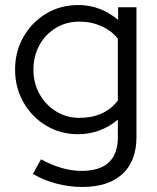

<svg xmlns="http://www.w3.org/2000/svg" viewBox="-20 -530 626 764"><path d="M307 214Q255 214 204 200.5Q153 187 111 162L143 104Q229 150 304 150Q449 150 449 16V-54Q380 4 290 4Q221 4 164 -30Q107 -64 73.5 -122.5Q40 -181 40 -253Q40 -325 73.5 -383.5Q107 -442 164 -476Q221 -510 292 -510Q379 -510 450 -451V-501H523V15Q523 111 467 162.5Q411 214 307 214ZM296 -61Q396 -61 449 -130V-376Q424 -408 383.5 -426Q343 -444 296 -444Q244 -444 202.5 -419Q161 -394 137 -350.5Q113 -307 113 -253Q113 -199 137.5 -155.5Q162 -112 203.5 -86.5Q245 -61 296 -61Z"/></svg>

Font: Red Hat Display VF
Style: Regular
Weight: 300
Designer: Pentagram, MCKL
Foundry: Pentagram, MCKL
Version: Version 1.023